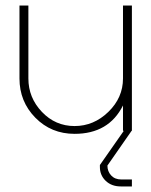

<svg xmlns="http://www.w3.org/2000/svg" viewBox="-20 -470 544 690"><path d="M422 -450H454V0H453L366 125Q366 146 379.5 160.5Q393 175 416 175H454V200H414Q381 200 360 180Q339 160 339 130V123L425 0H422V-91Q371 11 248 11Q164 11 107 -47Q50 -105 50 -188V-450H82V-188Q82 -119 130.5 -68Q179 -17 248 -17Q317 -17 369.5 -68Q422 -119 422 -188Z"/></svg>

Font: Poiret One
Style: Regular
Weight: 400
Designer: Denis Masharov
Foundry: Denis Masharov
Version: Version 1.001